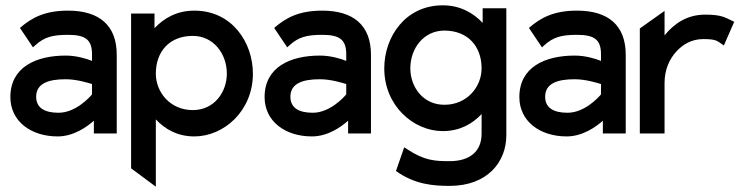

<svg xmlns="http://www.w3.org/2000/svg" viewBox="-20 -502 2797 722"><path d="M19 -137C19 -46 96 11 197 11C257 11 307 -25 333 -48V0H419V-296C419 -407 353 -462 236 -462C149 -462 100 -436 55 -397L104 -324L113 -332C147 -363 178 -371 236 -371C301 -371 326 -353 326 -298V-273C306 -281 268 -293 227 -293C116 -293 19 -250 19 -137ZM116 -138C116 -189 163 -204 227 -204C268 -204 309 -191 326 -186V-147C316 -135 264 -78 200 -78C147 -78 116 -97 116 -138Z M473 131 566 200V-53C600 -17 646 11 711 11C821 11 931 -84 931 -225C931 -343 852 -462 711 -462C645 -462 597 -434 561 -396V-451H473ZM566 -225C566 -308 617 -367 705 -367C782 -367 833 -301 833 -225C833 -156 786 -88 705 -88C619 -88 566 -156 566 -225Z M975 -137C975 -46 1052 11 1153 11C1213 11 1263 -25 1289 -48V0H1375V-296C1375 -407 1309 -462 1192 -462C1105 -462 1056 -436 1011 -397L1060 -324L1069 -332C1103 -363 1134 -371 1192 -371C1257 -371 1282 -353 1282 -298V-273C1262 -281 1224 -293 1183 -293C1072 -293 975 -250 975 -137ZM1072 -138C1072 -189 1119 -204 1183 -204C1224 -204 1265 -191 1282 -186V-147C1272 -135 1220 -78 1156 -78C1103 -78 1072 -97 1072 -138Z M1425 -245C1425 -104 1535 -9 1645 -9C1709 -9 1756 -36 1791 -73V1C1791 67 1747 104 1671 104C1618 104 1577 103 1511 59L1500 52L1469 141C1540 192 1610 197 1671 197C1814 197 1884 106 1884 7V-471H1795V-416C1760 -453 1711 -482 1645 -482C1504 -482 1425 -363 1425 -245ZM1523 -245C1523 -321 1574 -387 1651 -387C1739 -387 1791 -328 1791 -245C1791 -176 1737 -108 1651 -108C1570 -108 1523 -176 1523 -245Z M1933 -137C1933 -46 2010 11 2111 11C2171 11 2221 -25 2247 -48V0H2333V-296C2333 -407 2267 -462 2150 -462C2063 -462 2014 -436 1969 -397L2018 -324L2027 -332C2061 -363 2092 -371 2150 -371C2215 -371 2240 -353 2240 -298V-273C2220 -281 2182 -293 2141 -293C2030 -293 1933 -250 1933 -137ZM2030 -138C2030 -189 2077 -204 2141 -204C2182 -204 2223 -191 2240 -186V-147C2230 -135 2178 -78 2114 -78C2061 -78 2030 -97 2030 -138Z M2386 0H2479V-190C2479 -241 2498 -281 2524 -309C2547 -334 2580 -355 2624 -355C2668 -355 2675 -350 2692 -338L2702 -331L2741 -420C2708 -435 2697 -447 2632 -447C2563 -447 2515 -413 2479 -369V-461L2386 -395Z"/></svg>

Font: Charger Sport
Style: Bd
Weight: 700
Designer: Jasper
Foundry: Cannot Into Space Fonts
Version: Version 1.1